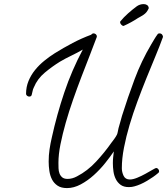

<svg xmlns="http://www.w3.org/2000/svg" viewBox="-20 -915 836 961"><path d="M795.9 -730.5Q779.3 -684.6 757.3 -631.8Q735.4 -579.1 712.4 -522.5Q689.5 -465.8 667.5 -406.2Q645.5 -346.7 628.4 -289.1Q611.3 -231.4 600.6 -176.3Q589.8 -121.1 589.8 -73.2Q589.8 -53.7 598.6 -35.2Q607.4 -16.6 629.9 -16.6Q645.5 -16.6 667 -25.4Q688.5 -34.2 708.5 -45.4Q728.5 -56.6 743.7 -65.4Q758.8 -74.2 761.7 -74.2Q767.6 -74.2 772 -68.8Q776.4 -63.5 776.4 -57.6Q776.4 -51.8 771.5 -48.8Q749 -29.3 715.8 -9.8Q682.6 9.8 653.3 17.6Q640.6 21.5 625 21.5Q599.6 21.5 584 10.3Q568.4 -1 559.6 -18.6Q550.8 -36.1 547.9 -57.1Q544.9 -78.1 544.9 -98.6Q544.9 -113.3 546.4 -127.9Q547.9 -142.6 549.8 -157.2Q532.2 -130.9 506.3 -98.6Q480.5 -66.4 449.7 -38.6Q418.9 -10.7 384.3 7.8Q349.6 26.4 315.4 26.4Q286.1 26.4 268.1 14.2Q250 2 240.2 -17.1Q230.5 -36.1 227.1 -59.6Q223.6 -83 223.6 -106.4Q223.6 -137.7 228 -167.5Q232.4 -197.3 239.3 -226.6Q264.6 -341.8 301.8 -452.1Q338.9 -562.5 394.5 -667Q366.2 -650.4 337.4 -636.7Q308.6 -623 280.3 -606.4Q242.2 -583 204.6 -551.8Q167 -520.5 149.4 -477.5Q144.5 -467.8 143.1 -459Q141.6 -450.2 138.7 -440.4Q136.7 -431.6 126 -431.6Q121.1 -431.6 115.7 -435.5Q110.4 -439.5 110.4 -445.3Q110.4 -479.5 122.6 -509.3Q134.8 -539.1 155.3 -564.5Q175.8 -589.8 201.7 -610.8Q227.5 -631.8 253.9 -648.4Q297.9 -675.8 343.3 -699.7Q388.7 -723.6 436.5 -741.2Q438.5 -744.1 441.9 -746.1Q445.3 -748 448.2 -748Q454.1 -748 459.5 -743.7Q464.8 -739.3 464.8 -732.4Q464.8 -729.5 463.9 -728.5Q449.2 -688.5 429.2 -637.7Q409.2 -586.9 387.7 -530.8Q366.2 -474.6 345.7 -416Q325.2 -357.4 309.1 -300.8Q293 -244.1 282.7 -192.9Q272.5 -141.6 272.5 -100.6Q272.5 -86.9 272.9 -72.8Q273.4 -58.6 277.8 -46.9Q282.2 -35.2 291.5 -27.3Q300.8 -19.5 318.4 -19.5Q341.8 -19.5 365.2 -32.2Q418 -59.6 460.9 -106Q503.9 -152.3 538.1 -201.2Q544.9 -210 552.7 -220.7Q560.5 -231.4 565.4 -241.2Q568.4 -248 569.8 -256.8Q571.3 -265.6 573.2 -273.4Q578.1 -289.1 582 -304.2Q585.9 -319.3 590.8 -335.9Q620.1 -428.7 653.8 -519Q687.5 -609.4 737.3 -693.4Q745.1 -706.1 752.4 -718.8Q759.8 -731.4 768.6 -743.2Q771.5 -748 778.3 -748Q786.1 -748 790.5 -743.2Q794.9 -738.3 795.9 -730.5ZM724.6 -874Q715.8 -852.5 698.2 -840.8Q691.4 -835.9 684.6 -832.5Q677.7 -829.1 669.9 -824.2Q637.7 -802.7 598.6 -785.2Q592.8 -785.2 586.9 -791.5Q581.1 -797.9 581.1 -803.7Q581.1 -804.7 581.5 -805.7Q582 -806.6 582 -807.6Q599.6 -829.1 621.1 -848.1Q642.6 -867.2 665 -883.8Q680.7 -894.5 699.2 -894.5Q709 -894.5 716.3 -889.6Q723.6 -884.8 724.6 -874Z"/></svg>

Font: Calligraffiti
Style: Regular
Weight: 400
Designer: Dathan Boardman
Foundry: Open Window
Version: Version 1.000